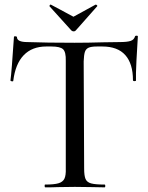

<svg xmlns="http://www.w3.org/2000/svg" viewBox="-20 -806 636 826"><path d="M174 -12Q213 -12 231.5 -17.5Q250 -23 257 -37Q264 -51 263 -81V-544Q264 -582 251.5 -594Q239 -606 201 -606H179Q118 -606 82 -568.5Q46 -531 37 -458Q37 -456 33 -456Q30 -456 27 -457.5Q24 -459 25 -460Q30 -496 40 -647Q40 -650 45 -650Q48 -650 50.5 -649Q53 -648 53 -646Q53 -625 98 -625Q179 -622 301 -622Q356 -622 424 -624L494 -625Q527 -625 542 -630Q557 -635 561 -650Q563 -653 568.5 -652.5Q574 -652 573 -648Q570 -607 567 -545Q564 -483 565 -460Q565 -457 559 -457Q552 -457 552 -461Q552 -532 519 -569Q486 -606 420 -606H398Q372 -606 360.5 -600.5Q349 -595 345 -582Q341 -569 340 -542L342 -81Q342 -50 348 -36Q354 -22 372 -17Q390 -12 430 -12Q433 -12 433 -6Q433 0 430 0Q398 0 379 -1L302 -2L228 -1Q209 0 175 0Q172 0 172 -6Q172 -12 174 -12ZM193 -779V-780Q193 -783 195 -785Q197 -787 199 -786L296 -734L391 -786H392Q395 -786 397.5 -783Q400 -780 398 -779L306 -675Q303 -671 297 -671Q291 -671 287 -675Z"/></svg>

Font: Cormorant Upright Medium
Style: Regular
Weight: 500
Designer: Christian Thalmann (Catharsis Fonts)
Foundry: Catharsis Fonts
Version: Version 3.302